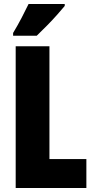

<svg xmlns="http://www.w3.org/2000/svg" viewBox="-20 -947 468 967"><path d="M59 0V-714H229V-146H415V0ZM306 -917Q292 -900 268.5 -873.5Q245 -847 217.5 -819Q190 -791 165 -767H46V-781Q70 -821 89 -857.5Q108 -894 124 -927H306Z"/></svg>

Font: Noto Sans Sinhala ExtraCondensed Black
Style: Regular
Weight: 900
Width: 2
Designer: Jelle Bosma - Monotype Design Team
Foundry: Monotype Imaging Inc.
Version: Version 2.006; ttfautohint (v1.8.4.7-5d5b)